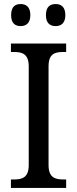

<svg xmlns="http://www.w3.org/2000/svg" viewBox="-20 -929 381 949"><path d="M255 -800C281 -800 303 -814 303 -854C303 -896 281 -909 255 -909C228 -909 207 -896 207 -854C207 -814 228 -800 255 -800ZM82 -800C108 -800 130 -814 130 -854C130 -896 108 -909 82 -909C55 -909 35 -896 35 -854C35 -814 55 -800 82 -800ZM34 0H307V-42H292C252 -42 220 -52 220 -113V-601C220 -663 251 -672 292 -672H307V-714H34V-672H50C89 -672 122 -663 122 -601V-113C122 -51 89 -42 50 -42H34Z"/></svg>

Font: Noto Serif Devanagari SemiCondensed
Style: Regular
Weight: 400
Width: 4
Designer: Universal Thirst, Indian Type Foundry and the Monotype Design Team
Foundry: Monotype Imaging Inc.
Version: Version 2.004